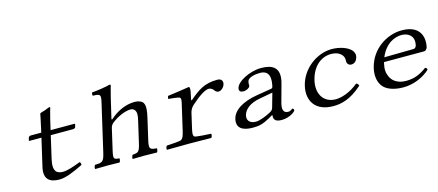

<svg xmlns="http://www.w3.org/2000/svg" viewBox="-51 -1208 3946 1728"><g transform="rotate(-15 1922.5 -344.0)"><path d="M190.6 -440C176.6 -440 169.8 -428 168 -420L163.8 -402C162.7 -397 163.4 -396 167.4 -396H279.4L220.1 -139C194.2 -27 251.7 10 339.7 10C398.2 10 472.8 -21 564.2 -66C564.6 -76.3 562.5 -93 552.7 -94C492.9 -71 431.8 -49 388.3 -49C337.3 -49 290.9 -69 318.2 -187L366.4 -396H570.4C580.4 -396 595.3 -400 597.4 -409L603.2 -434C604.1 -438 601.6 -440 596.6 -440H376.6L397.1 -529C412.1 -594 425.4 -634 425.4 -634C426.8 -640.4 424.4 -642.8 419.7 -642.8C412.4 -642.8 388.5 -631.7 371.3 -625.1C352.7 -618 327.2 -616 324.9 -606C322.2 -594.4 315.2 -551 289.6 -440.1Z M914.2 -316.9C919 -338 930.9 -350.3 940.9 -359C987.5 -396.3 1060.2 -434 1121.2 -434C1141.6 -434 1159.6 -420.9 1165.9 -398C1171.3 -378.2 1167 -351 1160.1 -321L1114.2 -122C1095.5 -41 1085.2 -40 1032.1 -35C1025.7 -29 1019.9 -4 1023.5 2C1059.1 1 1096 0 1130 0C1162 0 1206.8 1 1249.5 2C1255.9 -4 1261.7 -29 1258.1 -35C1200.2 -40 1182.7 -42 1201.2 -122L1247.3 -322C1260 -377 1267.5 -425.5 1251.3 -456C1239.6 -478 1207.1 -490 1172.1 -490C1100.1 -490 1017.4 -461 940.7 -393C936.5 -389.2 929.3 -386 932.5 -400L975.6 -583C990.9 -648 1003.8 -688 1003.8 -688C1005.5 -695 1002.1 -698 993.1 -698C965.8 -688 865.6 -674 824.9 -671C821.1 -663 819.4 -647 824 -641C894.5 -639 900.4 -634 883.1 -559L782.2 -122C763 -39 749.5 -37 682.3 -35C674.9 -29 669.1 -4 673.7 2C713.1 1 755 0 798 0C837 0 870.5 1 900.3 2C907.7 -4 913.5 -29 908.9 -35C859 -39 850.2 -40 869.2 -122Z M1674.7 -406C1687.3 -460.5 1687.7 -475 1685 -485C1684.1 -490 1682.8 -493 1674.8 -493C1629.1 -485.5 1548.2 -473 1477.1 -464C1473.7 -458 1472 -442 1472.7 -436C1496.2 -436 1566.8 -428 1575.4 -422C1586.6 -414 1586.6 -401 1579 -368L1523.1 -126C1512 -78 1503.6 -59.2 1486.3 -49C1475.3 -42.5 1392.5 -37 1351.1 -35C1343.7 -29 1337.9 -4 1342.5 2C1384.8 1 1510 0 1550 0C1591 0 1712.8 1 1755.5 2C1762.9 -4 1768.7 -29 1764.1 -35C1729.3 -36 1624.9 -43 1614.3 -49C1598.6 -59 1598.8 -77 1610.1 -126L1641.9 -264C1648 -290 1662.1 -311.5 1680.7 -328C1751.2 -390.5 1809.6 -431.5 1848.6 -431.5C1862.6 -431.5 1882.7 -419 1887.9 -411C1896.1 -399 1907.7 -384 1927.7 -384C1953.7 -384 1981.1 -412 1987.4 -439C1992 -459 1987.1 -490 1942.1 -490C1821.1 -490 1760.6 -444.5 1677.3 -374C1666.6 -364.9 1667.1 -373 1674.7 -406Z M2391.7 -250 2353.8 -116C2349.5 -100.9 2338.2 -92 2326.6 -85C2287.5 -63 2220.1 -35 2183.1 -35C2116.1 -35 2101 -78 2108.9 -112C2121.8 -168 2177.9 -210.8 2266.4 -227ZM2339.7 -55C2336.8 -21 2341.7 10 2410.7 10C2486.7 10 2538.8 -33.6 2541.4 -45C2543.2 -53 2534.8 -64 2528.8 -64C2520.8 -64 2512.6 -46 2485.6 -46C2435.6 -46 2432.8 -91 2446.6 -141L2490.7 -302C2536.9 -459.5 2444.1 -490 2350.1 -490C2245.1 -490 2121.6 -427 2107.7 -367C2101.5 -340 2117.7 -328 2143.7 -328C2174.7 -328 2202.9 -346 2206.1 -360C2208 -368 2208 -377 2207 -381C2206.7 -384 2207.3 -391 2210 -403C2218.1 -438 2281.9 -450 2330.9 -450C2384.9 -450 2433.4 -422 2405.3 -300C2403.4 -292 2395.3 -287 2392 -286L2256.9 -264C2109.1 -239.9 2025.8 -181 2008.7 -107C1989.1 -22 2050.7 10 2142.7 10C2203.7 10 2236.8 1 2304.3 -36L2336.7 -55Z M3163.9 -108C3162.2 -118 3151.5 -132 3140.7 -133C3062.7 -68 2980.2 -44 2929.2 -44C2817.2 -44 2758.4 -136 2786.3 -257C2813.3 -374 2890.7 -449 2992.7 -449C3062.7 -449 3110.4 -409 3105.7 -358C3102.8 -328.1 3120.6 -310 3144.6 -310C3174.6 -310 3196 -329.4 3204.7 -367C3209.7 -388.4 3202.8 -412.1 3184.5 -431C3150.5 -466 3081.5 -490 3008.1 -490C2867.1 -490 2724.2 -382 2689.8 -233C2658.6 -98 2726.7 10 2891.7 10C2962.7 10 3050.4 -6 3163.9 -108Z M3447.3 -296C3498 -416 3584.9 -450 3648.9 -450C3696.9 -450 3770.4 -422 3748.3 -326C3746 -316 3736.3 -300.2 3722.3 -300ZM3776.2 -109C3719.2 -66 3661.2 -40 3586.2 -40C3522 -40 3466.3 -62 3438.7 -120C3422.5 -158 3417.6 -189 3432.9 -255H3807.9C3821.9 -255 3835.8 -272 3838.6 -284C3860.3 -378 3830.1 -490 3660.1 -490C3522.1 -490 3369.2 -395 3330.2 -226C3315.9 -164 3322.8 -103 3354.1 -61C3385.7 -16 3456.7 10 3544.7 10C3638.7 10 3730.7 -29 3794.1 -87C3793.6 -98 3790.9 -108 3776.2 -109Z"/></g></svg>

Font: Linux Libertine Mono O
Style: Mono Oblique
Weight: 400
Italic angle: -13°
Designer: Philipp H. Poll
Foundry: Philipp H. Poll
Version: Version 5.1.7